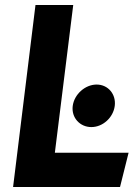

<svg xmlns="http://www.w3.org/2000/svg" viewBox="-20 -733 542 763"><path d="M269 -312C263 -265 298 -228 343 -228C389 -228 430 -266 436 -312C442 -358 410 -397 364 -397C318 -397 275 -358 269 -312ZM198 -126 271 -713H121L32 10H457L491 -126Z"/></svg>

Font: Bluebird
Style: SfBdNrwObl
Weight: 700
Designer: Jasper
Foundry: Cannot Into Space Fonts
Version: Version 0.98